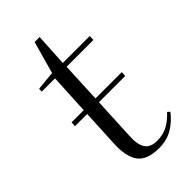

<svg xmlns="http://www.w3.org/2000/svg" viewBox="-211 -712 785 785"><g transform="rotate(-45 181.5 -319.5)"><path d="M214 14Q145 14 118.5 -21.5Q92 -57 96 -133L104 -293H33L35 -314H105L114 -489H37L38 -505L121 -513L160 -653H189L181 -511H337L336 -489H181L173 -314H325L324 -293H172L163 -108Q160 -61 175 -37Q190 -13 229 -13Q264 -13 290 -27Q316 -41 341 -68L351 -59Q327 -27 293 -6.5Q259 14 214 14Z"/></g></svg>

Font: Literata 72pt Light
Style: Italic
Weight: 300
Italic angle: -2°
Designer: Latin by Veronika Burian and Jose Scaglione. Greek by Irene Vlachou. Cyrillic by Vera Evstafieva
Foundry: TypeTogether
Version: Version 3.002